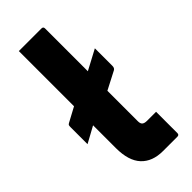

<svg xmlns="http://www.w3.org/2000/svg" viewBox="-242 -792 834 834"><g transform="rotate(-45 175.0 -375.0)"><path d="M318 -525V-417Q318 -404 309 -399L226 -356V-169Q226 -155 232 -149Q239 -142 256 -142H311V-11Q311 0 300 0H212Q147 0 111.5 -38Q76 -76 76 -154V-294L1 -253V-356Q1 -364 2 -368Q3 -372 9 -375L76 -411V-750H215Q226 -750 226 -739V-476Z"/></g></svg>

Font: Recursive Sn Lnr St XBd
Style: Regular
Weight: 800
Version: Version 1.079;hotconv 1.0.112;makeotfexe 2.5.65598; ttfautoh